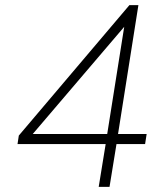

<svg xmlns="http://www.w3.org/2000/svg" viewBox="-20 -725 640 745"><path d="M363 0 390 -166H48L53 -199L482 -705H517L438 -205H549L543 -166H432L405 0ZM396 -205 462 -621 107 -205Z"/></svg>

Font: Nunito Sans ExtraLight
Style: Italic
Weight: 200
Italic angle: -9°
Designer: Vernon Adams
Foundry: Vernon Adams
Version: Version 3.006; ttfautohint (v1.8.3)